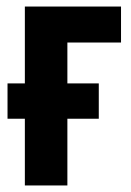

<svg xmlns="http://www.w3.org/2000/svg" viewBox="-20 -567 402 587"><path d="M350 -547V-437H186V-312H282V-204H186V0H56V-204H3V-312H56V-547Z"/></svg>

Font: Noto Sans ExtraCondensed
Style: Bold
Weight: 700
Width: 2
Designer: Monotype Design Team
Foundry: Monotype Imaging Inc.
Version: Version 2.013; ttfautohint (v1.8.4.7-5d5b)